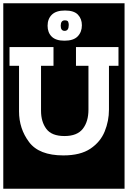

<svg xmlns="http://www.w3.org/2000/svg" viewBox="-30 -937 779 1170"><path d="M-10 213V-917H729V213ZM469 -783Q469 -822 445 -847.5Q421 -873 366 -873Q312 -873 286 -847.5Q260 -822 260 -780Q260 -739 285 -714Q310 -689 363 -689Q418 -689 443.5 -715.5Q469 -742 469 -783ZM389 -785Q389 -749 364 -749Q340 -749 340 -780Q340 -813 365 -813Q382 -813 385.5 -804Q389 -795 389 -785ZM634 -536H692V-650H433V-536H509V-269Q509 -196 474.5 -152Q440 -108 363 -108Q285 -108 252.5 -151.5Q220 -195 220 -262V-536H296V-650H28V-536H86V-258Q86 -153 147 -71.5Q208 10 356 10Q460 10 521 -31Q582 -72 608 -136Q634 -200 634 -269Z"/></svg>

Font: Zilla Slab Highlight
Style: Bold
Weight: 700
Designer: Typotheque Type Foundry
Foundry: Typotheque type foundry
Version: Version 1.1; 2017; ttfautohint (v1.6)